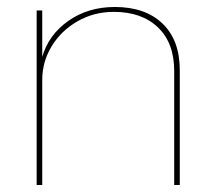

<svg xmlns="http://www.w3.org/2000/svg" viewBox="-20 -530 614 550"><path d="M495 -329V0H479V-327Q479 -407 432.5 -451.5Q386 -496 306 -496Q249 -496 202 -469Q155 -442 128 -397.5Q101 -353 101 -301V0H85V-500H101V-367Q119 -430 175.5 -470Q232 -510 309 -510Q396 -510 445.5 -462.5Q495 -415 495 -329Z"/></svg>

Font: Work Sans Hairline
Style: Regular
Weight: 400
Designer: Wei Huang
Foundry: Wei Huang
Version: Version 1.032